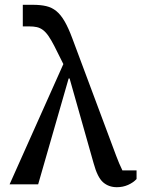

<svg xmlns="http://www.w3.org/2000/svg" viewBox="-20 -768 591 800"><path d="M244 -501 206 -577Q193 -602 182 -618Q171 -634 159 -643Q147 -652 133.5 -655Q120 -658 102 -658H75V-748H117Q149 -748 172.5 -742.5Q196 -737 214.5 -722Q233 -707 249 -679.5Q265 -652 281 -609L464 -119Q469 -105 476.5 -87.5Q484 -70 490 -58H549V-22Q535 -7 513.5 2.5Q492 12 467 12Q433 12 409.5 -8.5Q386 -29 370 -88L270 -441H266L139 0H20Z"/></svg>

Font: IBM Plex Serif Text
Style: Regular
Weight: 450
Designer: Mike Abbink, Paul van der Laan, Pieter van Rosmalen
Foundry: Bold Monday
Version: Version 3.001